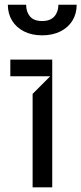

<svg xmlns="http://www.w3.org/2000/svg" viewBox="-20 -800 348 820"><path d="M119.3 0V-399.1L194.6 -474.4H24.1V-545.5H203.1V0ZM307.5 -779.8Q307.5 -741.5 289.4 -712Q271.3 -682.5 237.9 -665.8Q204.5 -649.1 159.8 -649.1Q115.8 -649.1 82.7 -665.8Q49.7 -682.5 31.6 -712Q13.5 -741.5 13.5 -779.8H91.6Q91.6 -749.3 108.1 -729.8Q124.6 -710.2 159.8 -710.2Q195 -710.2 212.2 -729.9Q229.4 -749.6 229.4 -779.8Z"/></svg>

Font: Riot Sans
Style: Regular
Weight: 400
Designer: Rasmus Andersson
Foundry: rsms
Version: Version 3.005